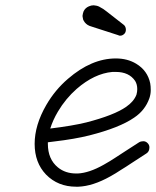

<svg xmlns="http://www.w3.org/2000/svg" viewBox="-20 -681 590 726"><path d="M427 -548 328 -580Q317 -583 311 -587Q299 -595 294 -608Q294 -610 293.5 -612Q293 -614 292.5 -616.5Q292 -619 292 -621Q293 -630 296 -638Q302 -651 316 -657Q325 -661 334 -661Q337 -661 341 -660Q351 -659 360 -653Q369 -649 384 -637L448 -587Q452 -584 454 -579Q456 -574 456 -569Q456 -564 454.5 -560Q453 -556 450 -553Q447 -550 443 -548Q439 -546 434 -546Q430 -546 427 -548ZM499 -344Q499 -362 491 -375Q468 -409 418 -409Q412 -409 405 -409Q337 -403 270 -345Q228 -308 199 -259Q180 -227 170 -195Q253 -205 306 -218Q411 -245 457 -277Q486 -297 496 -323Q499 -334 499 -344ZM161 -137Q161 -79 199 -48Q227 -25 268 -25H274Q317 -27 372 -58Q397 -72 418 -86Q439 -100 451 -107.5Q463 -115 506 -143Q513 -147 522 -147Q531 -147 538 -140Q545 -133 545 -124Q545 -108 534 -101Q490 -73 477 -64Q464 -55 456.5 -50.5Q449 -46 438 -39Q417 -25 397 -14Q331 23 276 25H268Q199 25 154 -21Q111 -66 111 -137Q111 -208 155 -284Q188 -341 237 -383Q326 -460 418 -460Q462 -460 495 -440Q538 -414 548 -366Q550 -355 550 -340Q550 -325 545 -310Q529 -264 487 -236Q432 -198 318 -169Q262 -155 185 -146L161 -143Q161 -140 161 -137Z"/></svg>

Font: TT2020Base
Style: Italic
Weight: 400
Italic angle: -15°
Version: Version 0.2.000